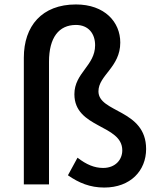

<svg xmlns="http://www.w3.org/2000/svg" viewBox="-20 -828 708 862"><path d="M448 14C566 14 636 -62 636 -159C636 -338 422 -321 422 -418C422 -490 520 -526 520 -637C520 -729 450 -808 321 -808C168 -808 87 -711 87 -569V0H200V-551C200 -659 244 -716 321 -716C377 -716 407 -677 407 -625C407 -533 314 -501 314 -405C314 -251 529 -270 529 -153C529 -111 498 -74 443 -74C404 -74 368 -89 328 -120L285 -41C334 -7 384 14 448 14Z"/></svg>

Font: GenYoGothic2 TW M
Style: Regular
Weight: 500
Version: Version 2.100;PS 2.1;hotconv 16.6.51;makeotf.lib2.5.65220 DE